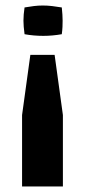

<svg xmlns="http://www.w3.org/2000/svg" viewBox="-20 -499 308 696"><path d="M204 -375Q170 -369 137 -369Q102 -369 69 -375Q67 -390 66 -402Q65 -414 65 -424Q65 -435 66 -447Q67 -459 69 -472Q86 -475 102.5 -477Q119 -479 135 -479Q152 -479 169 -477Q186 -475 204 -472Q207 -444 207 -424Q207 -413 206.5 -401.5Q206 -390 204 -375ZM90 -300H178L208 -82V177H60V-82Z"/></svg>

Font: Bakbak One
Style: Regular
Weight: 400
Designer: Saumya Kishore and Sanchit Sawaria
Foundry: A Good Feeling
Version: Version 1.003; ttfautohint (v1.8.3)